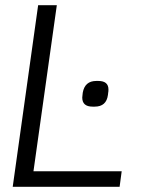

<svg xmlns="http://www.w3.org/2000/svg" viewBox="-20 -720 553 740"><path d="M449 -60 441 0H29L127 -700H199L109 -60ZM297 -344 298 -354 299 -363Q307 -408 351 -408H359Q398 -408 398 -375Q398 -367 397 -363L396 -354Q390 -309 345 -309H337Q297 -309 297 -344Z"/></svg>

Font: Krub
Style: Italic
Weight: 400
Italic angle: -8°
Designer: Ekaluck Peanpanawate
Foundry: Cadson Demak Co.,Ltd.
Version: Version 1.000; ttfautohint (v1.6)